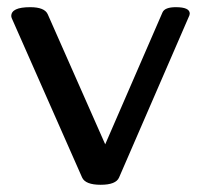

<svg xmlns="http://www.w3.org/2000/svg" viewBox="-20 -508 565 540"><path d="M263.2 11.7Q220.2 11.7 210.9 -8.8L13.2 -456.5Q11.7 -460.4 11.7 -462.9Q11.7 -487.8 64.9 -487.8Q105.5 -487.8 114.3 -467.8L275.9 -102.1L437 -473.1Q443.4 -487.8 474.6 -487.8Q513.7 -487.8 513.7 -469.7Q513.7 -468.8 512.7 -464.8L314.9 -8.8Q306.2 11.7 263.2 11.7Z"/></svg>

Font: Gayathri
Style: Bold
Weight: 700
Designer: Binoy Dominic <binoy.domenic@gmail.com>
Foundry: SMC
Version: Version 1.000